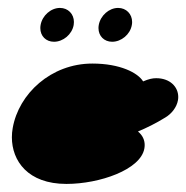

<svg xmlns="http://www.w3.org/2000/svg" viewBox="-20 -458 466 480"><path d="M309.6 -395.5C310.1 -398 310.3 -400.5 310.3 -403C310.3 -423 295.6 -438.2 275.3 -438.2C252.6 -438.2 231.1 -419.1 226.9 -395.5C226.4 -392.8 226.2 -390.2 226.2 -387.7C226.2 -368 240.3 -353.6 260.4 -353.6C283.2 -353.6 305.5 -371.8 309.6 -395.5ZM164.2 -395.5C164.6 -398 164.8 -400.5 164.8 -403C164.8 -423 150.2 -438.2 129.9 -438.2C107.2 -438.2 85.6 -419.1 81.5 -395.5C81 -392.8 80.8 -390.2 80.8 -387.7C80.8 -368 94.8 -353.6 115 -353.6C137.7 -353.6 160 -371.8 164.2 -395.5ZM146 1.8C229 1.8 331.6 -33.8 340.9 -86.7C341.4 -89.5 341.7 -92.5 341.7 -95.4C341.7 -107.5 336.9 -119.5 324.9 -129.3C346.5 -138.3 369.1 -149.3 393.2 -164.2C408.7 -173.4 421.8 -189.5 424.9 -207.5C425.4 -210.2 425.6 -213 425.6 -215.7C425.6 -240.7 405.2 -262.5 370.5 -262.5C361.2 -262.5 352.1 -260.6 337.8 -254.5C324.6 -276.1 280.2 -299.1 210.9 -299.1C107.4 -299.1 26.8 -223.5 11.8 -138.1C10.4 -130.4 9.7 -122.6 9.7 -114.8C9.7 -55.8 49.7 1.8 146 1.8Z"/></svg>

Font: TudorRose
Style: BoldOblique
Weight: 500
Version: Version 001.000